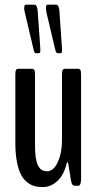

<svg xmlns="http://www.w3.org/2000/svg" viewBox="-20 -780 409 806"><path d="M130.4 -556.6Q128.9 -556.6 127.9 -557.1Q127 -557.6 126 -558.8Q125 -560.1 124.5 -561Q124 -562 123.3 -564.2Q122.6 -566.4 122.1 -567.6Q121.6 -568.8 121.1 -571.8Q120.6 -574.7 120.1 -575.7L84 -728.5Q81.5 -738.3 81.5 -745.6Q81.5 -760.3 88.4 -760.3H124.5Q136.2 -760.3 138.2 -733.4L148.4 -589.4Q149.4 -575.7 149.4 -570.3Q149.4 -556.6 143.6 -556.6ZM221.2 -556.6Q214.8 -556.6 210.9 -575.7L174.8 -728.5Q172.9 -740.2 172.9 -745.6Q172.9 -760.3 179.2 -760.3H215.3Q227.5 -760.3 229.5 -733.4L239.3 -589.4Q239.3 -587.9 240 -580.6Q240.7 -573.2 240.7 -570.3Q240.7 -556.6 234.4 -556.6ZM159.2 5.4Q139.2 5.4 123.3 0.7Q107.4 -3.9 92.3 -16.4Q77.1 -28.8 66.9 -49.3Q56.6 -69.8 50.5 -103.3Q44.4 -136.7 44.4 -181.6V-467.3Q44.4 -481.9 47.6 -486.6Q50.8 -491.2 57.1 -491.2H114.7Q120.6 -491.2 123.8 -486.6Q127 -481.9 127 -467.3V-168.5Q127 -110.4 139.2 -85.7Q151.4 -61 176.8 -61Q205.1 -61 222.7 -99.9Q240.2 -138.7 240.2 -190.4V-467.3Q240.2 -481.9 243.4 -486.6Q246.6 -491.2 252.9 -491.2H307.6Q314 -491.2 317.1 -486.6Q320.3 -481.9 320.3 -467.3V-29.8Q320.3 0 308.1 0H295.4Q288.6 0 284.4 -4.4Q280.3 -8.8 277.8 -23.4L266.6 -92.8Q265.1 -99.1 263.2 -99.1Q261.2 -99.1 259.8 -93.3Q247.6 -43.5 219.7 -19Q191.9 5.4 159.2 5.4Z"/></svg>

Font: BenchNine
Style: Bold
Weight: 700
Version: Version 1 ; ttfautohint (v0.92.18-e454-dirty) -l 8 -r 50 -G 